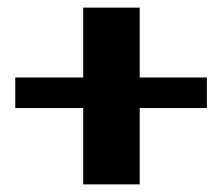

<svg xmlns="http://www.w3.org/2000/svg" viewBox="-20 -577 585 503"><path d="M20 -294H198V-94H346V-294H522V-374H346V-557H198V-374H20Z"/></svg>

Font: Aerodynamic
Style: Bd
Weight: 500
Designer: Google
Version: Version 2.000980; 2014